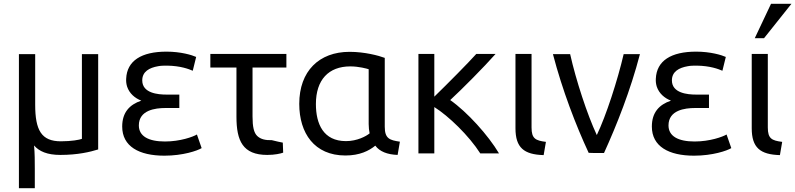

<svg xmlns="http://www.w3.org/2000/svg" viewBox="-20 -807 4204 1015"><path d="M299 12C229 12 187 -7 160 -38C164 3 164 47 164 84V188H80V-521H166V-254C166 -118 199 -60 302 -60C358 -60 401 -68 413 -73V-521H499V-17C457 -4 392 12 299 12Z M852 -59C933 -59 1001 -84 1021 -96L1046 -24C1023 -10 947 16 849 16C715 16 626 -33 626 -138C626 -213 665 -254 727 -275C693 -288 664 -313 652 -349C648 -362 646 -376 647 -391C651 -486 728 -534 860 -534C936 -534 995 -516 1017 -506L999 -433C978 -442 934 -459 864 -460C848 -460 831 -460 816 -457C770 -449 732 -429 732 -382C732 -314 816 -307 859 -307H928V-236H854C801 -236 714 -225 714 -144C714 -87 765 -59 852 -59Z M1475 -53 1477 0C1463 5 1433 12 1393 12C1263 12 1230 -63 1230 -190V-450H1092V-522H1494V-450H1315V-191C1315 -137 1322 -105 1340 -88C1358 -71 1383 -65 1417 -66C1444 -59 1460 -56 1475 -53Z M1964 -37C1931 -10 1882 15 1806 15C1642 15 1562 -103 1562 -258C1562 -431 1667 -533 1828 -533C1908 -533 1982 -513 2014 -501V-137C2014 -74 2040 -66 2094 -58L2082 12C2027 10 1987 -6 1964 -37ZM1929 -151V-441C1920 -444 1877 -456 1832 -456C1717 -456 1650 -385 1650 -257C1650 -151 1690 -61 1809 -61C1868 -61 1916 -87 1934 -102C1931 -117 1929 -133 1929 -151Z M2276 4H2192V-522H2276V-296C2347 -365 2455 -474 2498 -522H2600C2539 -453 2423 -336 2360 -278C2450 -215 2561 -92 2618 4H2519C2459 -90 2351 -194 2276 -241Z M2866 -57 2854 13C2750 10 2705 -26 2705 -129V-522H2790V-133C2790 -74 2811 -64 2866 -57Z M3135 -93C3184 -195 3245 -383 3277 -521H3363C3313 -329 3240 -145 3173 2H3126C3124 2 3094 1 3092 1C3024 -145 2953 -330 2903 -521H2994C3025 -383 3084 -202 3135 -93Z M3652 -59C3733 -59 3801 -84 3821 -96L3846 -24C3823 -10 3747 16 3649 16C3515 16 3426 -33 3426 -138C3426 -213 3465 -254 3527 -275C3493 -288 3464 -313 3452 -349C3448 -362 3446 -376 3447 -391C3451 -486 3528 -534 3660 -534C3736 -534 3795 -516 3817 -506L3799 -433C3778 -442 3734 -459 3664 -460C3648 -460 3631 -460 3616 -457C3570 -449 3532 -429 3532 -382C3532 -314 3616 -307 3659 -307H3728V-236H3654C3601 -236 3514 -225 3514 -144C3514 -87 3565 -59 3652 -59Z M4115 -57 4103 13C3999 10 3954 -26 3954 -129V-522H4039V-133C4039 -74 4060 -64 4115 -57ZM4019 -605H3970L4056 -787H4164Z"/></svg>

Font: Repo Regular
Style: Regular
Weight: 400
Designer: Stefan Peev
Foundry: Context Ltd
Version: Version 1.502